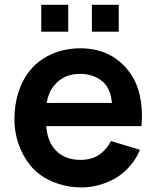

<svg xmlns="http://www.w3.org/2000/svg" viewBox="-20 -784 667 819"><path d="M271 -649H156V-763.5H271ZM486.5 -649H372V-763.5H486.5ZM208.5 -154Q227 -128.5 256.5 -115.2Q286 -102 322 -102Q375 -102 408.5 -128Q440 -152.5 453 -182.5L577 -145Q562.5 -109 536.8 -78.5Q511 -48 478 -27Q446 -7.5 406.8 4Q367.5 15.5 328 15.5Q263 15.5 204.5 -9Q146.5 -33.5 109.5 -78Q76 -120.5 58.8 -170.5Q41.5 -220.5 41.5 -275Q41.5 -337 58.8 -391Q76 -445 109.5 -485.5Q128 -508 151.8 -525.2Q175.5 -542.5 202.8 -554.2Q230 -566 260.2 -572Q290.5 -578 322 -578Q447.5 -578 522 -489.5Q585.5 -415 585.5 -289.5Q585.5 -282.5 585 -271.5Q584.5 -260.5 583.5 -246H177Q182.5 -186 208.5 -154ZM209.5 -417.5Q186 -387.5 179 -345H457.5Q453.5 -391 431.5 -422Q412.5 -445 383.8 -457Q355 -469 322 -469Q250 -469 209.5 -417.5Z"/></svg>

Font: Russisch Sans
Style: Bold
Weight: 700
Designer: Michael Sharanda (font) & Cristiano Sobral (main changes)
Foundry: Michael Sharanda
Version: Version 2.00;September 8, 2020;FontCreator 13.0.0.2681 64-bi